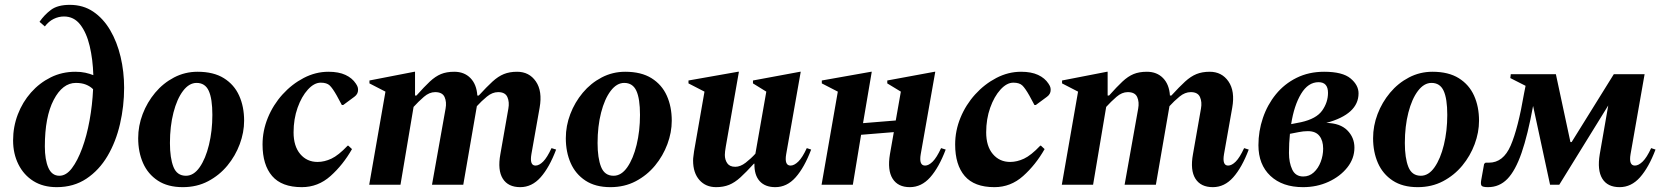

<svg xmlns="http://www.w3.org/2000/svg" viewBox="-20 -762 6857 792"><path d="M214 10Q158 10 118 -15Q78 -40 56 -84Q34 -128 34 -183Q34 -239 53.5 -290Q73 -341 108 -380.5Q143 -420 189.5 -443Q236 -466 291 -466Q314 -466 332 -462Q350 -458 365 -452Q363 -517 350 -572Q337 -627 311 -660.5Q285 -694 244 -694Q222 -694 201.5 -684Q181 -674 165 -653L143 -672Q163 -701 190.5 -721.5Q218 -742 268 -742Q323 -742 364.5 -714Q406 -686 434.5 -637.5Q463 -589 477.5 -527.5Q492 -466 492 -400Q492 -324 475 -250.5Q458 -177 423.5 -118.5Q389 -60 336.5 -25Q284 10 214 10ZM165 -158Q165 -103 179.5 -70Q194 -37 225 -37Q253 -37 276.5 -68Q300 -99 319 -150.5Q338 -202 349.5 -265.5Q361 -329 364 -394Q352 -406 334.5 -413Q317 -420 293 -420Q238 -420 201.5 -350Q165 -280 165 -158Z M734 10Q672 10 631 -17Q590 -44 570 -89.5Q550 -135 550 -192Q550 -243 568.5 -291.5Q587 -340 620 -379.5Q653 -419 698 -442.5Q743 -466 795 -466Q861 -466 903.5 -439.5Q946 -413 966.5 -367.5Q987 -322 987 -264Q987 -216 969 -167.5Q951 -119 918 -79Q885 -39 838.5 -14.5Q792 10 734 10ZM747 -37Q779 -37 803.5 -72Q828 -107 842 -164.5Q856 -222 856 -288Q856 -355 841 -387.5Q826 -420 791 -420Q760 -420 735 -387Q710 -354 695.5 -297.5Q681 -241 681 -172Q681 -110 695.5 -73.5Q710 -37 747 -37Z M1225 10Q1142 10 1102.5 -36Q1063 -82 1063 -166Q1063 -223 1085 -276.5Q1107 -330 1145.5 -372.5Q1184 -415 1233 -440.5Q1282 -466 1335 -466Q1377 -466 1405 -453Q1433 -440 1448 -417Q1454 -408 1455.5 -402.5Q1457 -397 1457 -391Q1457 -374 1442 -363L1396 -329H1390L1369 -368Q1352 -398 1340 -409.5Q1328 -421 1303 -421Q1276 -421 1250 -392.5Q1224 -364 1207.5 -317.5Q1191 -271 1191 -216Q1191 -159 1218.5 -126.5Q1246 -94 1290 -94Q1318 -94 1347 -107.5Q1376 -121 1414 -161H1417L1432 -147Q1395 -82 1343.5 -36Q1292 10 1225 10Z M1503 0 1570 -384 1504 -418V-430L1689 -466H1692V-368H1698Q1730 -404 1753 -425.5Q1776 -447 1799 -456.5Q1822 -466 1854 -466Q1895 -466 1920.5 -440Q1946 -414 1949 -368H1955Q1988 -404 2011.5 -425.5Q2035 -447 2058.5 -456.5Q2082 -466 2113 -466Q2163 -466 2190.5 -426Q2218 -386 2206 -318L2172 -126Q2164 -79 2189 -79Q2204 -79 2220.5 -95.5Q2237 -112 2255 -151L2274 -145Q2246 -71 2210 -30.5Q2174 10 2126 10Q2076 10 2054 -25Q2032 -60 2044 -126L2077 -314Q2082 -341 2073 -361.5Q2064 -382 2035 -382Q2011 -382 1988.5 -363.5Q1966 -345 1947 -324L1946 -318L1891 0H1762L1818 -314Q1823 -341 1814 -361.5Q1805 -382 1775 -382Q1751 -382 1728.5 -362.5Q1706 -343 1686 -321L1632 0Z M2498 10Q2436 10 2395 -17Q2354 -44 2334 -89.5Q2314 -135 2314 -192Q2314 -243 2332.5 -291.5Q2351 -340 2384 -379.5Q2417 -419 2462 -442.5Q2507 -466 2559 -466Q2625 -466 2667.5 -439.5Q2710 -413 2730.5 -367.5Q2751 -322 2751 -264Q2751 -216 2733 -167.5Q2715 -119 2682 -79Q2649 -39 2602.5 -14.5Q2556 10 2498 10ZM2511 -37Q2543 -37 2567.5 -72Q2592 -107 2606 -164.5Q2620 -222 2620 -288Q2620 -355 2605 -387.5Q2590 -420 2555 -420Q2524 -420 2499 -387Q2474 -354 2459.5 -297.5Q2445 -241 2445 -172Q2445 -110 2459.5 -73.5Q2474 -37 2511 -37Z M2934 10Q2891 10 2865 -19.5Q2839 -49 2839 -100Q2839 -109 2840.5 -118.5Q2842 -128 2843 -138L2886 -384L2820 -418V-430L3024 -466H3028L2974 -158Q2970 -135 2970 -123Q2970 -103 2980 -88.5Q2990 -74 3013 -74Q3034 -74 3056 -91Q3078 -108 3096 -128L3141 -384L3086 -418V-430L3280 -466H3283L3223 -126Q3215 -79 3241 -79Q3256 -79 3273 -95.5Q3290 -112 3308 -151L3326 -145Q3298 -71 3262 -30.5Q3226 10 3178 10Q3136 10 3113.5 -15Q3091 -40 3092 -87H3090Q3058 -52 3034.5 -30.5Q3011 -9 2987.5 0.5Q2964 10 2934 10Z M3369 0 3436 -384 3370 -418V-430L3573 -466H3576L3540 -254L3675 -265L3696 -384L3640 -418V-430L3835 -466H3838L3778 -126Q3770 -79 3796 -79Q3811 -79 3827.5 -95.5Q3844 -112 3862 -151L3881 -145Q3853 -71 3817 -30.5Q3781 10 3733 10Q3684 10 3662 -25Q3640 -60 3651 -126L3667 -217L3532 -206L3498 0Z M4082 10Q3999 10 3959.5 -36Q3920 -82 3920 -166Q3920 -223 3942 -276.5Q3964 -330 4002.5 -372.5Q4041 -415 4090 -440.5Q4139 -466 4192 -466Q4234 -466 4262 -453Q4290 -440 4305 -417Q4311 -408 4312.5 -402.5Q4314 -397 4314 -391Q4314 -374 4299 -363L4253 -329H4247L4226 -368Q4209 -398 4197 -409.5Q4185 -421 4160 -421Q4133 -421 4107 -392.5Q4081 -364 4064.5 -317.5Q4048 -271 4048 -216Q4048 -159 4075.5 -126.5Q4103 -94 4147 -94Q4175 -94 4204 -107.5Q4233 -121 4271 -161H4274L4289 -147Q4252 -82 4200.5 -36Q4149 10 4082 10Z M4360 0 4427 -384 4361 -418V-430L4546 -466H4549V-368H4555Q4587 -404 4610 -425.5Q4633 -447 4656 -456.5Q4679 -466 4711 -466Q4752 -466 4777.5 -440Q4803 -414 4806 -368H4812Q4845 -404 4868.5 -425.5Q4892 -447 4915.5 -456.5Q4939 -466 4970 -466Q5020 -466 5047.5 -426Q5075 -386 5063 -318L5029 -126Q5021 -79 5046 -79Q5061 -79 5077.5 -95.5Q5094 -112 5112 -151L5131 -145Q5103 -71 5067 -30.5Q5031 10 4983 10Q4933 10 4911 -25Q4889 -60 4901 -126L4934 -314Q4939 -341 4930 -361.5Q4921 -382 4892 -382Q4868 -382 4845.5 -363.5Q4823 -345 4804 -324L4803 -318L4748 0H4619L4675 -314Q4680 -341 4671 -361.5Q4662 -382 4632 -382Q4608 -382 4585.5 -362.5Q4563 -343 4543 -321L4489 0Z M5567 -153Q5567 -108 5537.5 -71Q5508 -34 5460 -12Q5412 10 5355 10Q5270 10 5220.5 -36.5Q5171 -83 5171 -163Q5171 -221 5189.5 -275.5Q5208 -330 5243 -373Q5278 -416 5328.5 -441Q5379 -466 5442 -466Q5518 -466 5551 -438.5Q5584 -411 5584 -377Q5584 -291 5451 -255Q5508 -254 5537.5 -224.5Q5567 -195 5567 -153ZM5419 -423Q5376 -423 5347 -375Q5318 -327 5306 -250L5347 -258Q5410 -272 5434 -306Q5458 -340 5458 -379Q5458 -423 5419 -423ZM5356 -34Q5381 -34 5399.5 -51Q5418 -68 5428 -94.5Q5438 -121 5438 -149Q5438 -182 5422.5 -201.5Q5407 -221 5375 -221Q5356 -221 5337 -217L5301 -210Q5297 -172 5297 -131Q5297 -91 5310.5 -62.5Q5324 -34 5356 -34Z M5828 10Q5766 10 5725 -17Q5684 -44 5664 -89.5Q5644 -135 5644 -192Q5644 -243 5662.5 -291.5Q5681 -340 5714 -379.5Q5747 -419 5792 -442.5Q5837 -466 5889 -466Q5955 -466 5997.5 -439.5Q6040 -413 6060.5 -367.5Q6081 -322 6081 -264Q6081 -216 6063 -167.5Q6045 -119 6012 -79Q5979 -39 5932.5 -14.5Q5886 10 5828 10ZM5841 -37Q5873 -37 5897.5 -72Q5922 -107 5936 -164.5Q5950 -222 5950 -288Q5950 -355 5935 -387.5Q5920 -420 5885 -420Q5854 -420 5829 -387Q5804 -354 5789.5 -297.5Q5775 -241 5775 -172Q5775 -110 5789.5 -73.5Q5804 -37 5841 -37Z M6398 -456 6458 -176H6463L6637 -456H6764L6706 -126Q6698 -79 6724 -79Q6739 -79 6756 -95.5Q6773 -112 6791 -151L6809 -145Q6781 -71 6745 -30.5Q6709 10 6661 10Q6611 10 6589.5 -25Q6568 -60 6579 -126L6614 -327L6412 0H6374L6304 -325Q6282 -205 6256.5 -131.5Q6231 -58 6198 -24Q6165 10 6118 10Q6096 10 6091.5 4Q6087 -2 6090 -19L6102 -86L6108 -91H6122Q6181 -91 6211.5 -161.5Q6242 -232 6267 -378L6273 -408L6210 -440L6212 -456Z"/></svg>

Font: Spectral
Style: Bold Italic
Weight: 700
Italic angle: -10°
Designer: Jean-Baptiste Levee
Foundry: Production Type
Version: Version 2.001